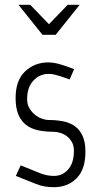

<svg xmlns="http://www.w3.org/2000/svg" viewBox="-20 -770 401 800"><path d="M336 -138Q336 -64 299 -27Q262 10 204 10Q186 10 167 7Q148 4 129 -4L46 -37L66 -81L148 -48Q163 -42 177.5 -39.5Q192 -37 205 -37Q240 -37 264 -64Q288 -91 288 -142Q288 -163 279.5 -178Q271 -193 258.5 -202.5Q246 -212 230.5 -216.5Q215 -221 202 -221Q166 -221 137 -227.5Q108 -234 87.5 -250.5Q67 -267 56 -294Q45 -321 45 -362Q45 -435 84.5 -472.5Q124 -510 182 -510Q199 -510 217.5 -505.5Q236 -501 256 -494L289 -482L270 -439Q246 -448 231.5 -452.5Q217 -457 208.5 -459Q200 -461 195.5 -461.5Q191 -462 186 -462H181Q146 -462 119.5 -434.5Q93 -407 93 -357Q93 -336 102 -320Q111 -304 125 -292.5Q139 -281 154.5 -275.5Q170 -270 184 -270Q215 -270 243 -264.5Q271 -259 291.5 -244.5Q312 -230 324 -204Q336 -178 336 -138ZM106 -750 184 -669 262 -750H312L212 -625H157L57 -750Z"/></svg>

Font: Marvel
Style: Regular
Weight: 400
Designer: Carolina Trebol
Foundry: Carolina Trebol
Version: Version 1.001